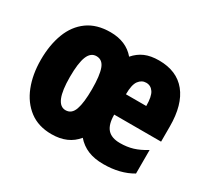

<svg xmlns="http://www.w3.org/2000/svg" viewBox="-119 -743 1004 933"><g transform="rotate(30 382.5 -276.5)"><path d="M532 -562Q632 -562 684.5 -497Q737 -432 737 -310V-225H474Q474 -170 496.5 -144.5Q519 -119 567 -119Q606 -119 639 -129Q672 -139 709 -162V-30Q642 10 548 10Q498 10 461.5 -5Q425 -20 398 -51Q349 10 257 10Q183 10 133 -28Q83 -66 57.5 -131Q32 -196 32 -278Q32 -361 56.5 -425.5Q81 -490 131.5 -526.5Q182 -563 259 -563Q347 -563 396 -505Q421 -534 453.5 -548Q486 -562 532 -562ZM532 -437Q507 -437 490.5 -415Q474 -393 474 -339H588Q588 -392 573 -414.5Q558 -437 532 -437ZM258 -428Q226 -428 211 -391Q196 -354 196 -276Q196 -125 258 -125Q292 -125 305.5 -163.5Q319 -202 319 -278Q319 -354 305.5 -391Q292 -428 258 -428Z"/></g></svg>

Font: Noto Sans Thai Looped ExtraCondensed Black
Style: Regular
Weight: 900
Width: 2
Designer: Sasikarn Vongin, Ben Mitchell
Foundry: The Fontpad Ltd
Version: Version 1.001; ttfautohint (v1.8.4.7-5d5b)